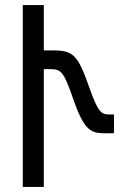

<svg xmlns="http://www.w3.org/2000/svg" viewBox="-20 -736 484 758"><path d="M70 2H153V-463H177C220 -463 231 -456 268 -348C310 -227 335 -210 390 -210H430V-284H411C379 -284 366 -295 331 -395C287 -520 268 -537 189 -537H153V-716H70Z"/></svg>

Font: Noto Sans Armenian ExtraCondensed
Style: Regular
Weight: 400
Width: 2
Designer: Monotype Design Team
Foundry: Monotype Imaging Inc.
Version: Version 2.008